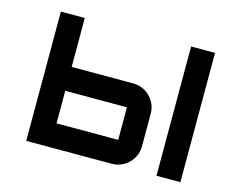

<svg xmlns="http://www.w3.org/2000/svg" viewBox="-79 -633 912 746"><g transform="rotate(15 377.0 -260.0)"><path d="M424.3 -227.1H176.3V-96.2H424.3ZM176.3 -323.2H424.3Q443.8 -323.2 461.4 -315.7Q479 -308.1 491.9 -294.9Q504.9 -281.7 512.5 -264.4Q520 -247.1 520 -227.1V-96.2Q520 -76.2 512.5 -58.6Q504.9 -41 491.9 -28.1Q479 -15.1 461.4 -7.6Q443.8 0 424.3 0H80.1V-520H176.3ZM700.2 -520V0H604V-520Z"/></g></svg>

Font: Aldrich [RUS by Daymarius]
Style: Regular
Weight: 400
Designer: Matthew Desmond
Foundry: Matthew Desmond
Version: Version 1.002 August 24, 2018